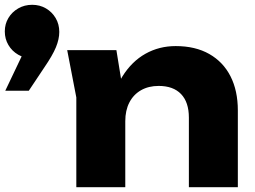

<svg xmlns="http://www.w3.org/2000/svg" viewBox="-25 -780 1061 800"><path d="M-3 -402 97 -612 109 -537Q77 -537 51 -552Q25 -567 10 -592.5Q-5 -618 -5 -649Q-5 -680 10 -705Q25 -730 51 -745Q77 -760 109 -760Q141 -760 166.5 -745Q192 -730 207 -704.5Q222 -679 222 -647Q222 -617 208 -583Q194 -549 159 -498L95 -402ZM255 -571H460L497 -343V0H293V-374ZM707 -588Q789 -588 847 -555Q905 -522 935.5 -462Q966 -402 966 -320V0H762V-290Q762 -354 729.5 -388Q697 -422 636 -422Q594 -422 562.5 -404Q531 -386 514 -353Q497 -320 497 -275L434 -308Q446 -399 485 -461.5Q524 -524 581 -556Q638 -588 707 -588Z"/></svg>

Font: Unbounded
Style: Bold
Weight: 700
Designer: Luke Prowse, Jean-Baptiste Morizot, Fátima Lázaro, Florian Runge
Foundry: NaN
Version: Version 1.700